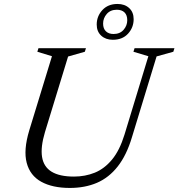

<svg xmlns="http://www.w3.org/2000/svg" viewBox="-20 -916 880 946"><path d="M201.5 -265Q179.5 -191.5 187.2 -142.8Q195 -94 234.2 -70Q273.5 -46 344.5 -46Q399.5 -46 447 -65.2Q494.5 -84.5 532 -129.8Q569.5 -175 593.5 -253L711 -639L637.5 -661L643 -678.5H839.5L834 -661L751.5 -638L630 -239.5Q603.5 -151 560 -95.8Q516.5 -40.5 457.5 -15.2Q398.5 10 324 10Q238.5 10 183.2 -20.5Q128 -51 111.5 -113.8Q95 -176.5 124 -273L236 -639L164 -661L169.5 -678.5H403.5L398 -661L315.5 -637.5ZM559 -896.5Q594.5 -896.5 616.5 -876.2Q638.5 -856 638.5 -821.5Q638.5 -780.5 611 -750.2Q583.5 -720 536 -720Q501 -720 478.8 -740.2Q456.5 -760.5 456.5 -795Q456.5 -836 484.2 -866.2Q512 -896.5 559 -896.5ZM539.5 -748.5Q571 -748.5 589 -769.2Q607 -790 607 -816.5Q607 -841.5 593.5 -854.8Q580 -868 555.5 -868Q524 -868 506 -847.2Q488 -826.5 488 -800Q488 -775 501.8 -761.8Q515.5 -748.5 539.5 -748.5Z"/></svg>

Font: Newsreader 28pt
Style: Italic
Weight: 400
Italic angle: -17°
Version: Version 1.003